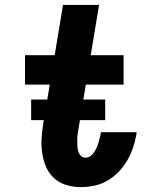

<svg xmlns="http://www.w3.org/2000/svg" viewBox="-20 -755 640 783"><path d="M309 8Q279 8 250.5 -0.5Q222 -9 201 -28Q180 -47 168.5 -73Q157 -99 152.5 -128.5Q148 -158 149.5 -188Q151 -218 156 -249L183 -410H82V-530H203L237 -735H384L350 -530H484V-410H330L300 -229Q298 -218 296.5 -206.5Q295 -195 295 -183.5Q295 -172 295.5 -160.5Q296 -149 299 -138.5Q302 -128 309.5 -120Q317 -112 329 -112Q339 -112 348 -118Q357 -124 363 -133Q369 -142 373.5 -151.5Q378 -161 381 -171Q384 -181 386.5 -191Q389 -201 391 -211Q391 -212 391 -213.5Q391 -215 392 -216H537Q537 -214 536.5 -211Q536 -208 536 -205Q531 -178 522 -151.5Q513 -125 498.5 -100Q484 -75 463 -53.5Q442 -32 416.5 -17.5Q391 -3 363.5 2.5Q336 8 309 8ZM107 -265V-349H409V-265Z"/></svg>

Font: Iosevka Curly Slab HvExObl
Style: Regular
Weight: 900
Width: 7
Italic angle: -9°
Monospace: yes
Designer: Belleve Invis
Foundry: Belleve Invis
Version: Version 11.1.0; ttfautohint (v1.8.3)